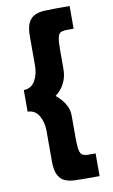

<svg xmlns="http://www.w3.org/2000/svg" viewBox="-99 -812 600 1016"><g transform="rotate(-10 200.5 -304.0)"><path d="M314 -639Q293 -639 281.5 -633Q270 -627 265.5 -606Q261 -585 261 -539V-441Q261 -403 249.5 -375.5Q238 -348 223 -331Q208 -314 195 -305Q206 -297 221.5 -280.5Q237 -264 249 -240.5Q261 -217 261 -188V-68Q261 -23 265.5 -2Q270 19 281.5 25Q293 31 314 31H351V153H272Q244 153 216.5 152Q189 151 166 141.5Q143 132 129.5 106.5Q116 81 116 33V-132Q116 -177 96 -212.5Q76 -248 35 -249V-365Q76 -366 96 -401Q116 -436 116 -482V-640Q116 -688 129 -713Q142 -738 164.5 -748Q187 -758 215 -759.5Q243 -761 272 -761H351V-639Z"/></g></svg>

Font: Synthetic
Style: Bold
Weight: 700
Designer: Santiago Orozco
Foundry: Typemade
Version: Version 2.000; ttfautohint (v1.8.4.7-5d5b)